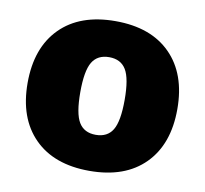

<svg xmlns="http://www.w3.org/2000/svg" viewBox="-66 -601 727 682"><g transform="rotate(10 298.0 -260.0)"><path d="M237 -151.5Q256 -120 298 -120Q340 -120 359 -151.5Q378 -183 378 -260Q378 -337 359 -368.5Q340 -400 298 -400Q256 -400 237 -368.5Q218 -337 218 -260Q218 -183 237 -151.5ZM99 -458.5Q170 -530 298 -530Q426 -530 497 -458.5Q568 -387 568 -260Q568 -133 497 -61.5Q426 10 298 10Q170 10 99 -61.5Q28 -133 28 -260Q28 -387 99 -458.5Z"/></g></svg>

Font: Rounded Mplus 1c Black
Style: Regular
Weight: 900
Version: Version 1.059.20150529